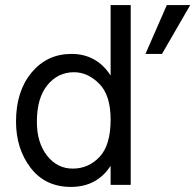

<svg xmlns="http://www.w3.org/2000/svg" viewBox="-20 -727 768 755"><path d="M125 -248Q125 -166 165 -115Q205 -64 266 -64Q328 -64 371.5 -110Q415 -156 415 -257Q415 -353 370 -398Q325 -443 271 -443Q208 -443 166.5 -392.5Q125 -342 125 -248ZM494 0H415V-75Q361 8 259 8Q158 8 100.5 -67Q43 -142 43 -249Q43 -368 104 -441.5Q165 -515 261 -515Q360 -515 415 -430V-707H494ZM617 -515H552L636 -707H728Z"/></svg>

Font: Hind Guntur
Style: Regular
Weight: 400
Designer: Manushi Parikh, Hitesh Malaviya
Foundry: Indian Type Foundry
Version: Version 1.002;PS 1.0;hotconv 1.0.86;makeotf.lib2.5.63406; tt